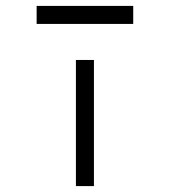

<svg xmlns="http://www.w3.org/2000/svg" viewBox="-20 -679 580 650"><path d="M237 -476H298V-49H237ZM104 -659H431V-598H104Z"/></svg>

Font: 3270 Nerd Font Mono
Style: Regular
Weight: 400
Monospace: yes
Version: Version 3.0.1;Nerd Fonts 3.0.0